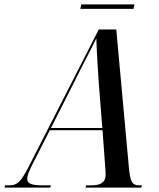

<svg xmlns="http://www.w3.org/2000/svg" viewBox="-78 -847 720 867"><path d="M285 -807H525L529 -827H289ZM-58 0H149L152 -10H117C66 -10 45 -17 45 -39C45 -55 54 -76 67 -102L147 -259H385L397 -94C398 -82 399 -69 399 -59C399 -22 375 -10 334 -10H311L308 0H560L563 -10H552C518 -10 510 -26 504 -91L447 -714H368L52 -95C14 -21 -2 -10 -38 -10H-55ZM258 -478C301 -566 335 -627 357 -674C358 -627 364 -532 368 -473L384 -269H152Z"/></svg>

Font: Noto Serif Display Condensed Medium
Style: Italic
Weight: 500
Width: 3
Italic angle: -12°
Designer: Monotype Design Team
Foundry: Monotype Imaging Inc.
Version: Version 2.009